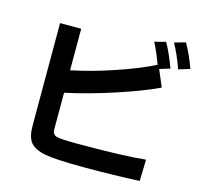

<svg xmlns="http://www.w3.org/2000/svg" viewBox="-125 -997 1249 1183"><g transform="rotate(15 500.0 -406.0)"><path d="M137.7 -118.2V-773.4H272.5V-508.8Q395.5 -533.2 543.5 -583Q691.4 -632.8 790 -683.6L845.7 -551.8Q741.2 -502 577.6 -448.7Q414.1 -395.5 272.5 -365.2V-131.8Q272.5 -99.6 298.8 -91.3Q325.2 -83 430.7 -83Q725.6 -83 867.2 -97.7L863.3 39.1Q697.3 46.9 513.7 46.9Q330.1 46.9 261.2 33.7Q192.4 20.5 165 -13.2Q137.7 -46.9 137.7 -118.2ZM727.5 -812.5 798.8 -831.1Q833 -771.5 867.2 -678.7L793.9 -656.2Q753.9 -765.6 727.5 -812.5ZM846.7 -839.8 918 -859.4Q956.1 -793 986.3 -708L914.1 -686.5Q882.8 -774.4 846.7 -839.8Z"/></g></svg>

Font: GenEi M Gothic v2 Bold
Style: Regular
Weight: 700
Version: Version 2.0